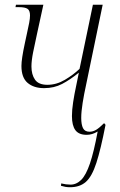

<svg xmlns="http://www.w3.org/2000/svg" viewBox="-20 -556 502 806"><path d="M274 230Q264 230 255 228.5Q246 227 236 224L237 214Q257 219 276 219Q301 219 321 199Q341 179 357.5 130.5Q374 82 390 -4Q367 10 344 10Q311 10 296.5 -9.5Q282 -29 282 -69Q282 -94 287 -127Q292 -160 300 -197L311 -251Q274 -221 240.5 -203.5Q207 -186 165 -186Q122 -186 96 -208Q70 -230 70 -279Q70 -308 84 -373L93 -415Q99 -441 102.5 -460Q106 -479 106 -491Q106 -512 95.5 -519Q85 -526 59 -526H45L47 -536H162L135 -412Q126 -372 119 -336.5Q112 -301 112 -277Q112 -243 127 -221.5Q142 -200 179 -200Q217 -200 252.5 -221Q288 -242 314 -267L370 -536H411L341 -198Q333 -162 327 -124.5Q321 -87 321 -61Q321 -33 328.5 -18Q336 -3 356 -3Q370 -3 383.5 -11Q397 -19 417 -39L423 -32Q403 71 384.5 128Q366 185 340.5 207.5Q315 230 274 230Z"/></svg>

Font: Noto Serif Display Condensed ExtraLight
Style: Italic
Weight: 200
Width: 3
Italic angle: -12°
Designer: Monotype Design Team
Foundry: Monotype Imaging Inc.
Version: Version 2.009